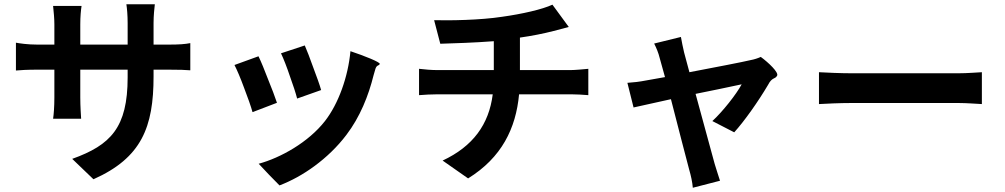

<svg xmlns="http://www.w3.org/2000/svg" viewBox="-20 -798 4730 904"><path d="M469 -588H358V-683C358 -721 361 -751 364 -770H230C233 -741 236 -711 236 -683V-588H156C109 -588 71 -594 55 -597V-466C75 -468 109 -470 156 -470H236V-339C236 -296 233 -258 230 -239H362C361 -258 358 -297 358 -339V-470H469H581V-434C581 -197 501 -115 320 -50L420 46C647 -55 703 -200 703 -438V-470H773C823 -470 855 -469 876 -467V-595C851 -590 823 -588 773 -588H703V-689C703 -727 707 -759 709 -778H575C578 -759 581 -727 581 -689V-588Z M1455 -480C1440 -522 1424 -564 1415 -584L1303 -547C1315 -522 1331 -481 1345 -439C1360 -398 1373 -358 1379 -334L1492 -374C1486 -396 1471 -438 1455 -480ZM1462 -17C1516 -57 1568 -106 1611 -163C1675 -247 1715 -347 1739 -444C1742 -454 1745 -463 1748 -475C1755 -494 1764 -487 1768 -497C1771 -505 1696 -535 1630 -557C1619 -437 1574 -310 1510 -228C1432 -128 1301 -55 1198 -27L1246 24L1296 75C1351 54 1408 23 1462 -17ZM1242 -425C1226 -467 1209 -509 1197 -533L1084 -492C1095 -471 1113 -429 1129 -385C1146 -341 1162 -296 1169 -270L1284 -314C1275 -341 1259 -384 1242 -425Z M2171 -354H2300C2282 -212 2207 -109 2064 -42L2184 42C2342 -56 2409 -193 2424 -354H2668C2693 -354 2725 -352 2750 -350V-474C2730 -472 2686 -468 2665 -468H2428V-621C2484 -629 2540 -640 2586 -652C2602 -656 2626 -663 2658 -671L2581 -776C2534 -754 2438 -732 2344 -719C2241 -703 2095 -701 2024 -703L2053 -592C2116 -594 2215 -597 2305 -604V-468H2172H2040C2011 -468 1979 -471 1953 -474V-350C1978 -352 2013 -354 2042 -354Z M3363 -378 3472 -401C3447 -354 3382 -272 3334 -228L3437 -175C3485 -228 3550 -320 3596 -398C3616 -437 3629 -423 3639 -442C3647 -457 3599 -503 3562 -530C3549 -524 3531 -518 3514 -515C3477 -506 3346 -481 3226 -458L3201 -551C3195 -576 3190 -602 3186 -624L3060 -593C3070 -573 3080 -550 3086 -525L3111 -435L3021 -419C2990 -413 2964 -410 2934 -408L2963 -292L3139 -331C3173 -200 3211 -50 3225 1C3233 28 3240 60 3242 86L3370 53C3363 34 3351 -9 3345 -26L3300 -191L3255 -356Z M4603 -383V-458C4578 -457 4537 -453 4493 -453C4408 -453 4099 -453 3988 -453C3939 -453 3870 -456 3836 -458V-383V-308C3871 -310 3934 -313 3988 -313C4098 -313 4408 -313 4493 -313C4532 -313 4580 -309 4603 -308Z"/></svg>

Font: GenSekiGothic2 TW B
Style: Regular
Weight: 700
Version: Version 2.100;PS 2.1;hotconv 16.6.51;makeotf.lib2.5.65220 DE